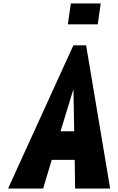

<svg xmlns="http://www.w3.org/2000/svg" viewBox="-20 -1086 681 1106"><path d="M388.1 -1066 370.8 -946H542.9L560.2 -1066ZM476.1 -825H402.7L26.5 0H228.5L278 -165H410.5L412.5 0H614.5ZM407.3 -330H328.8L402.2 -570H403.1Z"/></svg>

Font: Blink
Style: Obl
Weight: 400
Designer: Mew Too
Foundry: Cannot Into Space Fonts
Version: Version 001.000